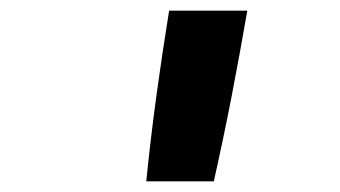

<svg xmlns="http://www.w3.org/2000/svg" viewBox="-20 -792 640 361"><path d="M255 -451Q263 -531 274 -611.5Q285 -692 298 -772H445Q431 -691 415.5 -611Q400 -531 382 -451Z"/></svg>

Font: Iosevka Curly XBdExObl
Style: Regular
Weight: 800
Width: 7
Italic angle: -9°
Monospace: yes
Designer: Belleve Invis
Foundry: Belleve Invis
Version: Version 11.1.0; ttfautohint (v1.8.3)